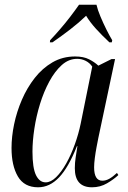

<svg xmlns="http://www.w3.org/2000/svg" viewBox="-20 -786 544 816"><path d="M142 10Q83 10 56 -36Q29 -82 29 -157Q29 -205 40 -258Q51 -311 73 -362Q95 -413 127.5 -454.5Q160 -496 203 -521Q246 -546 299 -546Q335 -546 358.5 -534Q382 -522 398 -507L454 -535H469L398 -200Q395 -185 390.5 -161.5Q386 -138 383 -114.5Q380 -91 380 -75Q380 -18 415 -18Q430 -18 445 -26.5Q460 -35 477 -51L483 -42Q464 -24 435 -7Q406 10 371 10Q298 10 298 -71Q298 -94 301.5 -116.5Q305 -139 309 -165H307Q271 -74 231 -32Q191 10 142 10ZM174 -11Q196 -11 218.5 -33Q241 -55 261.5 -91.5Q282 -128 298 -172.5Q314 -217 323 -261L372 -503Q361 -519 344 -527.5Q327 -536 308 -536Q272 -536 242.5 -509.5Q213 -483 189.5 -439.5Q166 -396 150 -344Q134 -292 126 -239Q118 -186 118 -142Q118 -72 133 -41.5Q148 -11 174 -11ZM193 -615Q212 -635 235 -661.5Q258 -688 279 -715.5Q300 -743 316 -766H390Q395 -744 407 -715.5Q419 -687 432.5 -660Q446 -633 457 -615L455 -606H445Q413 -636 388 -663.5Q363 -691 346 -719Q316 -690 279 -661.5Q242 -633 203 -606H192Z"/></svg>

Font: Noto Serif Display Condensed
Style: Italic
Weight: 400
Width: 3
Italic angle: -12°
Designer: Monotype Design Team
Foundry: Monotype Imaging Inc.
Version: Version 2.009